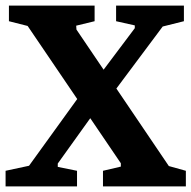

<svg xmlns="http://www.w3.org/2000/svg" viewBox="-32 -668 686 688"><path d="M337 0V-56L401 -71V-83L67 -575L0 -592V-648H307V-592L241 -576L242 -562L573 -73L634 -56V0ZM-12 0V-56L72 -74L254 -326L299 -255L175 -82V-70L244 -56V0ZM374 -336 330 -406 451 -567V-577L384 -592V-648H627V-592L551 -573Z"/></svg>

Font: Faustina Light
Style: Bold
Weight: 700
Version: Version 1.200